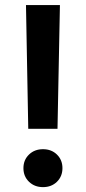

<svg xmlns="http://www.w3.org/2000/svg" viewBox="-20 -748 347 776"><path d="M94.2 -227.5 85 -727.5H222.2L212.4 -227.5ZM153.8 8.3Q119.6 8.3 97.2 -13.4Q74.7 -35.2 74.7 -68.4Q74.7 -101.6 97.2 -123.3Q119.6 -145 153.8 -145Q188 -145 210.2 -123.3Q232.4 -101.6 232.4 -68.4Q232.4 -35.2 210.2 -13.4Q188 8.3 153.8 8.3Z"/></svg>

Font: Inter 17pt SemiBold
Style: Regular
Weight: 600
Version: Version 4.001;git-66647c0bb